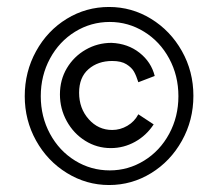

<svg xmlns="http://www.w3.org/2000/svg" viewBox="-20 -607 627 551"><path d="M51 -331Q51 -401 83.5 -460Q116 -519 171.5 -553Q227 -587 293 -587Q358 -587 413.5 -553Q469 -519 502 -460.5Q535 -402 535 -332Q535 -262 502 -203Q469 -144 413.5 -110Q358 -76 293 -76Q228 -76 172 -110.5Q116 -145 83.5 -203.5Q51 -262 51 -331ZM492 -331Q492 -390 465.5 -439Q439 -488 393.5 -516Q348 -544 295 -544Q241 -544 195.5 -516Q150 -488 123.5 -439Q97 -390 97 -331Q97 -272 123.5 -223Q150 -174 195.5 -146Q241 -118 295 -118Q348 -118 393.5 -146Q439 -174 465.5 -223Q492 -272 492 -331ZM152 -336Q152 -378 172 -411.5Q192 -445 226 -464.5Q260 -484 300 -484Q347 -482 380.5 -455.5Q414 -429 424 -389L377 -371Q371 -390 364.5 -401.5Q358 -413 343 -422.5Q328 -432 302 -432Q261 -432 234 -408.5Q207 -385 207 -341Q207 -296 234.5 -265Q262 -234 302 -234Q325 -234 345.5 -246Q366 -258 377 -279L421 -250Q400 -218 367.5 -200Q335 -182 298 -182Q258 -182 224.5 -203Q191 -224 171.5 -259.5Q152 -295 152 -336Z"/></svg>

Font: Lobster
Style: Regular
Weight: 400
Designer: Impallari Type
Foundry: Impallari Type
Version: Version 2.100